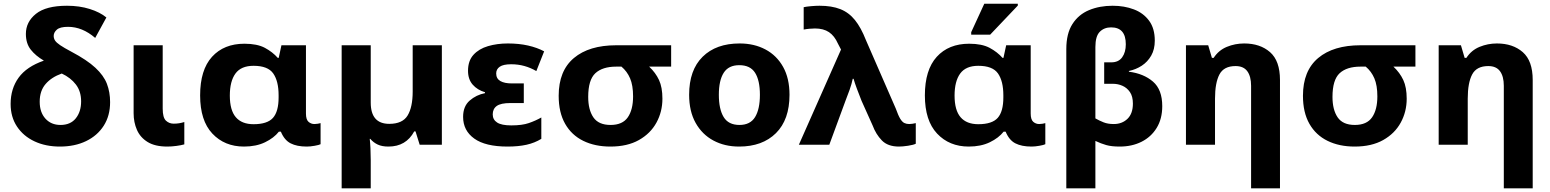

<svg xmlns="http://www.w3.org/2000/svg" viewBox="-20 -778 8333 1032"><path d="M302.2 9.8Q225.1 9.8 165.3 -18.3Q105.5 -46.4 71.3 -97.9Q37.1 -149.4 37.1 -219.2Q37.1 -301.3 80.1 -360.6Q123 -419.9 215.8 -452.1Q171.4 -478 145.3 -511.2Q119.1 -544.4 119.1 -595.7Q119.1 -660.2 173.1 -703.6Q227.1 -747.1 340.3 -747.1Q407.2 -747.1 462.4 -729.7Q517.6 -712.4 551.8 -684.1L491.7 -574.2Q422.4 -633.8 345.7 -633.8Q302.7 -633.8 285.6 -618.7Q268.6 -603.5 268.6 -585Q268.6 -571.3 275.9 -560.1Q283.2 -548.8 303.7 -534.9Q324.2 -521 363.8 -500Q447.8 -455.6 492.7 -413.8Q537.6 -372.1 554.7 -327.4Q571.8 -282.7 571.8 -229Q571.8 -155.8 537.6 -102.3Q503.4 -48.8 442.6 -19.5Q381.8 9.8 302.2 9.8ZM305.2 -106.4Q358.9 -106.4 387.5 -142.1Q416 -177.7 416 -232.9Q416 -287.1 387.9 -323.7Q359.9 -360.4 312 -382.8Q256.8 -363.3 225.1 -326.4Q193.4 -289.6 193.4 -231.4Q193.4 -174.3 224.1 -140.4Q254.9 -106.4 305.2 -106.4Z M879.4 9.8Q813.5 9.8 773.7 -14.6Q733.9 -39.1 716.1 -79.8Q698.2 -120.6 698.2 -169.4V-534.7H854.5V-194.3Q854.5 -146 871.8 -129.6Q889.2 -113.3 913.1 -113.3Q929.7 -113.3 942.9 -115.5Q956.1 -117.7 970.7 -122.1V-2Q953.6 2.9 928 6.3Q902.3 9.8 879.4 9.8Z M1291.5 9.8Q1187 9.8 1121.3 -60.1Q1055.7 -129.9 1055.7 -265.1Q1055.7 -402.3 1119.6 -472.7Q1183.6 -543 1293.9 -543Q1362.3 -543 1403.8 -520.8Q1445.3 -498.5 1473.1 -466.8H1478L1492.7 -534.7H1624.5V-168Q1624.5 -135.3 1638.2 -123.3Q1651.9 -111.3 1670.4 -111.3Q1678.2 -111.3 1688.5 -113Q1698.7 -114.7 1703.1 -116.2V-2.9Q1694.8 1.5 1671.1 5.6Q1647.5 9.8 1628.9 9.8Q1575.7 9.8 1542 -7.6Q1508.3 -24.9 1489.7 -70.3H1479Q1452.6 -36.6 1404.8 -13.4Q1356.9 9.8 1291.5 9.8ZM1342.8 -110.4Q1417 -110.4 1447.3 -144.5Q1477.5 -178.7 1477.5 -254.4V-266.1Q1477.5 -341.8 1448.7 -383.1Q1419.9 -424.3 1342.8 -424.3Q1275.9 -424.3 1245.6 -382.8Q1215.3 -341.3 1215.3 -264.2Q1215.3 -185.5 1247.6 -147.9Q1279.8 -110.4 1342.8 -110.4Z M2198.2 -534.7H2355V0H2235.8L2213.4 -71.8H2206.5Q2162.6 9.8 2067.9 9.8Q2033.2 9.8 2010.3 -1Q1987.3 -11.7 1970.2 -31.7H1967.3Q1969.7 -12.2 1971.2 19Q1972.7 50.3 1972.7 82V234.4H1816.4V-534.7H1972.7V-226.6Q1972.7 -112.3 2072.3 -112.3Q2143.6 -112.3 2170.9 -157.2Q2198.2 -202.1 2198.2 -286.1Z M2708 9.8Q2588.9 9.8 2529.1 -33.2Q2469.2 -76.2 2469.2 -149.9Q2469.2 -206.5 2504.4 -237.3Q2539.6 -268.1 2586.9 -277.3V-282.2Q2545.9 -294.4 2520.8 -323Q2495.6 -351.6 2495.6 -397.5Q2495.6 -451.2 2524.9 -483.4Q2554.2 -515.6 2603 -530Q2651.9 -544.4 2710 -544.4Q2769.5 -544.4 2818.6 -533.2Q2867.7 -522 2904.8 -502L2862.8 -396Q2831.5 -414.1 2798.3 -423.3Q2765.1 -432.6 2727.5 -432.6Q2685.5 -432.6 2666.3 -419.4Q2647 -406.2 2647 -383.3Q2647 -355.5 2669.2 -342.5Q2691.4 -329.6 2731 -329.6H2795.4V-224.1H2723.1Q2671.9 -224.1 2650.1 -208.5Q2628.4 -192.9 2628.4 -163.1Q2628.4 -134.8 2652.1 -119.4Q2675.8 -104 2728 -104Q2786.6 -104 2822.5 -116.5Q2858.4 -128.9 2889.6 -146.5V-31.7Q2854 -9.8 2810.1 0Q2766.1 9.8 2708 9.8Z M3260.7 9.8Q3177.7 9.8 3115 -21Q3052.2 -51.8 3017.6 -112.5Q2982.9 -173.3 2982.9 -263.2Q2982.9 -397.5 3064.7 -466.1Q3146.5 -534.7 3292 -534.7H3587.4V-419.9H3469.2Q3503.9 -387.2 3522.2 -347.9Q3540.5 -308.6 3540.5 -247.6Q3540.5 -177.7 3508.5 -119.1Q3476.6 -60.5 3414.3 -25.4Q3352.1 9.8 3260.7 9.8ZM3261.7 -106.4Q3326.2 -106.4 3354.5 -147.5Q3382.8 -188.5 3382.8 -259.8Q3382.8 -319.3 3366.7 -356.9Q3350.6 -394.5 3320.3 -419.9H3292Q3218.3 -419.9 3179.9 -384.3Q3141.6 -348.6 3141.6 -257.3Q3141.6 -188 3169.4 -147.2Q3197.3 -106.4 3261.7 -106.4Z M4223.6 -268.6Q4223.6 -134.8 4150.9 -62.5Q4078.1 9.8 3952.6 9.8Q3875 9.8 3814.5 -22.7Q3753.9 -55.2 3719 -117.4Q3684.1 -179.7 3684.1 -268.6Q3684.1 -401.4 3756.6 -472.9Q3829.1 -544.4 3955.6 -544.4Q4033.7 -544.4 4094.2 -512.2Q4154.8 -480 4189.2 -418.5Q4223.6 -356.9 4223.6 -268.6ZM3843.8 -268.6Q3843.8 -191.4 3869.6 -148.9Q3895.5 -106.4 3954.6 -106.4Q4012.7 -106.4 4038.6 -148.9Q4064.5 -191.4 4064.5 -268.6Q4064.5 -345.7 4038.6 -386.7Q4012.7 -427.7 3953.6 -427.7Q3896 -427.7 3869.9 -386.7Q3843.8 -345.7 3843.8 -268.6Z M4812 9.8Q4752 9.8 4720 -23.2Q4688 -56.2 4670.4 -103.5L4610.8 -236.3Q4598.1 -268.1 4585.9 -300.8Q4573.7 -333.5 4567.9 -354.5H4563.5Q4558.1 -327.6 4546.6 -295.2Q4535.2 -262.7 4525.4 -238.8L4437.5 0H4273.9L4500.5 -511.7L4483.9 -543.5Q4465.3 -585.4 4435.8 -605.2Q4406.2 -625 4360.4 -625Q4347.7 -625 4331.1 -623.5Q4314.5 -622.1 4299.8 -619.1V-739.3Q4314.5 -742.7 4340.1 -744.9Q4365.7 -747.1 4384.8 -747.1Q4450.7 -747.1 4496.6 -729Q4542.5 -710.9 4575.2 -670.4Q4607.9 -629.9 4634.3 -562.5L4794.9 -194.3Q4808.1 -157.2 4818.8 -139.6Q4829.6 -122.1 4841.1 -116.7Q4852.5 -111.3 4867.2 -111.3Q4875.5 -111.3 4884.3 -112.8Q4893.1 -114.3 4902.3 -116.2V-5.4Q4889.6 1 4860.8 5.4Q4832 9.8 4812 9.8Z M5187 9.8Q5082.5 9.8 5016.8 -60.1Q4951.2 -129.9 4951.2 -265.1Q4951.2 -402.3 5015.1 -472.7Q5079.1 -543 5189.5 -543Q5257.8 -543 5299.3 -520.8Q5340.8 -498.5 5368.7 -466.8H5373.5L5388.2 -534.7H5520V-168Q5520 -135.3 5533.7 -123.3Q5547.4 -111.3 5565.9 -111.3Q5573.7 -111.3 5584 -113Q5594.2 -114.7 5598.6 -116.2V-2.9Q5590.3 1.5 5566.7 5.6Q5543 9.8 5524.4 9.8Q5471.2 9.8 5437.5 -7.6Q5403.8 -24.9 5385.3 -70.3H5374.5Q5348.1 -36.6 5300.3 -13.4Q5252.4 9.8 5187 9.8ZM5238.3 -110.4Q5312.5 -110.4 5342.8 -144.5Q5373 -178.7 5373 -254.4V-266.1Q5373 -341.8 5344.2 -383.1Q5315.4 -424.3 5238.3 -424.3Q5171.4 -424.3 5141.1 -382.8Q5110.8 -341.3 5110.8 -264.2Q5110.8 -185.5 5143.1 -147.9Q5175.3 -110.4 5238.3 -110.4ZM5302.2 -591.8H5200.2V-605L5270.5 -757.8H5450.7V-748Z M5867.7 234.4H5711.4V-514.2Q5711.4 -597.7 5744.4 -648.9Q5777.3 -700.2 5833.7 -723.6Q5890.1 -747.1 5960.4 -747.1Q6023.4 -747.1 6074.7 -727.5Q6126 -708 6156.5 -666.5Q6187 -625 6187 -559.6Q6187 -512.7 6167.7 -479Q6148.4 -445.3 6116.9 -424.8Q6085.4 -404.3 6047.9 -396.5V-392.6Q6127.4 -382.3 6177.2 -339.4Q6227.1 -296.4 6227.1 -207.5Q6227.1 -139.2 6197 -90.3Q6167 -41.5 6115.5 -15.9Q6064 9.8 5998.5 9.8Q5954.1 9.8 5926 1.7Q5897.9 -6.3 5867.7 -20.5ZM5966.3 -111.3Q6011.2 -111.3 6040.3 -139.4Q6069.3 -167.5 6069.3 -221.2Q6069.3 -259.8 6053.5 -283Q6037.6 -306.2 6013.2 -316.9Q5988.8 -327.6 5962.4 -327.6H5915V-442.9H5953.1Q5992.2 -442.9 6011.7 -470Q6031.2 -497.1 6031.2 -540Q6031.2 -630.9 5952.1 -630.9Q5915 -630.9 5891.4 -607.2Q5867.7 -583.5 5867.7 -525.4V-141.6Q5889.2 -129.4 5911.9 -120.4Q5934.6 -111.3 5966.3 -111.3Z M6859.9 234.4H6704.6V-316.9Q6704.6 -367.2 6684.3 -395Q6664.1 -422.9 6621.1 -422.9Q6558.1 -422.9 6534.4 -377.7Q6510.7 -332.5 6510.7 -248V0H6354.5V-534.7H6474.1L6494.1 -466.8H6503.4Q6529.8 -507.8 6574.2 -526.1Q6618.7 -544.4 6667.5 -544.4Q6752.9 -544.4 6806.4 -497.8Q6859.9 -451.2 6859.9 -348.1Z M7261.2 9.8Q7178.2 9.8 7115.5 -21Q7052.7 -51.8 7018.1 -112.5Q6983.4 -173.3 6983.4 -263.2Q6983.4 -397.5 7065.2 -466.1Q7147 -534.7 7292.5 -534.7H7587.9V-419.9H7469.7Q7504.4 -387.2 7522.7 -347.9Q7541 -308.6 7541 -247.6Q7541 -177.7 7509 -119.1Q7477.1 -60.5 7414.8 -25.4Q7352.5 9.8 7261.2 9.8ZM7262.2 -106.4Q7326.7 -106.4 7355 -147.5Q7383.3 -188.5 7383.3 -259.8Q7383.3 -319.3 7367.2 -356.9Q7351.1 -394.5 7320.8 -419.9H7292.5Q7218.8 -419.9 7180.4 -384.3Q7142.1 -348.6 7142.1 -257.3Q7142.1 -188 7169.9 -147.2Q7197.8 -106.4 7262.2 -106.4Z M8218.3 234.4H8063V-316.9Q8063 -367.2 8042.7 -395Q8022.5 -422.9 7979.5 -422.9Q7916.5 -422.9 7892.8 -377.7Q7869.1 -332.5 7869.1 -248V0H7712.9V-534.7H7832.5L7852.5 -466.8H7861.8Q7888.2 -507.8 7932.6 -526.1Q7977.1 -544.4 8025.9 -544.4Q8111.3 -544.4 8164.8 -497.8Q8218.3 -451.2 8218.3 -348.1Z"/></svg>

Font: Lunasima
Style: Bold
Weight: 700
Designer: The DocRepair Project, Monotype Design Team
Foundry: Google
Version: Version 2.009